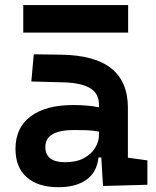

<svg xmlns="http://www.w3.org/2000/svg" viewBox="-20 -740 626 769"><path d="M392.6 4.9 385.7 -109.4H374.5Q368.2 -49.8 325.9 -20Q283.7 9.8 214.4 9.8Q132.3 9.8 87.2 -30Q42 -69.8 42 -143.6Q42 -228.5 102.5 -273.9Q163.1 -319.3 273.9 -319.3Q333 -319.3 376.5 -310.1V-320.3Q376.5 -365.7 340.8 -387Q305.2 -408.2 234.4 -410.2L105.5 -413.6L115.2 -522.5L224.6 -521Q360.4 -519 426.3 -465.6Q492.2 -412.1 492.2 -309.6V-108.4L570.3 -97.7V0ZM376.5 -212.9Q350.1 -217.8 326.4 -218.5Q302.7 -219.2 276.9 -219.2Q161.6 -219.2 161.6 -151.4Q161.6 -90.3 240.7 -90.3Q286.1 -90.3 316.2 -106.7Q346.2 -123 361.3 -148.2Q376.5 -173.3 376.5 -200.2ZM73.2 -609.4V-719.7H493.2V-609.4Z"/></svg>

Font: CaskaydiaCove NF SemiBold
Style: Regular
Weight: 600
Designer: Aaron Bell
Foundry: Saja Typeworks
Version: Version 2111.001; VTT 6.35;Nerd Fonts 3.2.1